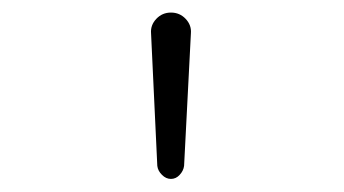

<svg xmlns="http://www.w3.org/2000/svg" viewBox="-20 -800 540 301"><path d="M226.6 -540 216.8 -748Q215.8 -760.7 225.1 -770.5Q234.4 -780.3 248 -780.3Q261.7 -780.3 271 -770.5Q280.3 -760.7 279.3 -748L268.6 -540Q267.6 -532.2 261.7 -525.9Q255.9 -519.5 248 -519.5Q240.2 -519.5 233.9 -525.9Q227.5 -532.2 226.6 -540Z"/></svg>

Font: Rounded-X Mgen+ 1m light
Style: Regular
Weight: 200
Designer: [Source Han Sans]
Ryoko NISHIZUKA  (kana & ideographs); Paul D. Hunt (Latin, Greek & Cyrillic); Wenlong ZHANG  (bopomofo
Version: Version 1.059.20150602